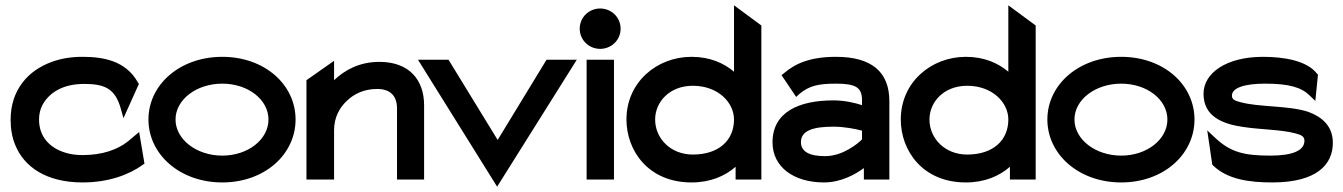

<svg xmlns="http://www.w3.org/2000/svg" viewBox="-20 -676 5056 723"><path d="M37 -131C70 -48 154 11 291 11C388 11 466 -18 517 -55L524 -60L504 -179L461 -143C423 -113 366 -92 291 -92C267 -92 244 -95 223 -102C167 -120 127 -161 127 -226C127 -245 131 -263 139 -279C163 -325 214 -360 297 -360C376 -360 413 -341 434 -270L445 -231L503 -360L499 -366C453 -449 365 -462 291 -462C248 -462 211 -456 175 -443C84 -410 20 -336 20 -225C20 -192 25 -160 37 -131Z M817 11C977 11 1093 -95 1093 -226C1093 -357 977 -462 817 -462C657 -462 539 -357 539 -226C539 -95 657 11 817 11ZM817 -361C914 -361 991 -301 991 -226C991 -151 914 -90 817 -90C720 -90 641 -151 641 -226C641 -301 720 -361 817 -361Z M1238 0V-186C1238 -234 1259 -272 1288 -298C1313 -322 1351 -341 1400 -341C1452 -341 1475 -313 1475 -267V0H1577V-280C1577 -374 1522 -443 1409 -443C1334 -443 1279 -413 1238 -374V-447L1134 -374V0Z M1852 27 2152 -451H2038L1854 -149L1669 -451H1554Z M2240 -492C2282 -492 2317 -525 2317 -568C2317 -611 2282 -644 2240 -644C2198 -644 2163 -611 2163 -568C2163 -525 2198 -492 2240 -492ZM2292 0V-451H2189V0Z M2584 11C2655 11 2710 -13 2750 -48V0H2847V-580L2744 -656V-406C2706 -438 2654 -462 2584 -462C2454 -462 2339 -367 2339 -226C2339 -109 2421 11 2584 11ZM2589 -353C2684 -353 2744 -290 2744 -226C2744 -148 2687 -94 2589 -94C2505 -94 2447 -155 2447 -226C2447 -291 2500 -353 2589 -353Z M3083 11C3147 11 3202 -20 3233 -43V0H3329V-295C3329 -407 3260 -462 3128 -462C3033 -462 2976 -438 2933 -401L2923 -393L2978 -311L2991 -323C3028 -353 3061 -361 3128 -361C3202 -361 3226 -347 3226 -299V-280C3202 -288 3162 -298 3118 -298C2990 -298 2889 -255 2889 -140C2889 -47 2969 11 3083 11ZM3118 -199C3161 -199 3204 -190 3226 -184V-151C3212 -137 3155 -88 3087 -88C3028 -88 2996 -105 2996 -141C2996 -185 3044 -199 3118 -199Z M3617 11C3688 11 3743 -13 3783 -48V0H3880V-580L3777 -656V-406C3739 -438 3687 -462 3617 -462C3487 -462 3372 -367 3372 -226C3372 -109 3454 11 3617 11ZM3622 -353C3717 -353 3777 -290 3777 -226C3777 -148 3720 -94 3622 -94C3538 -94 3480 -155 3480 -226C3480 -291 3533 -353 3622 -353Z M4202 11C4362 11 4478 -95 4478 -226C4478 -357 4362 -462 4202 -462C4042 -462 3924 -357 3924 -226C3924 -95 4042 11 4202 11ZM4202 -361C4299 -361 4376 -301 4376 -226C4376 -151 4299 -90 4202 -90C4105 -90 4026 -151 4026 -226C4026 -301 4105 -361 4202 -361Z M4661 -198C4725 -188 4806 -188 4857 -174C4881 -168 4892 -162 4892 -146C4892 -109 4847 -90 4764 -90C4664 -90 4614 -103 4557 -156L4526 -185L4545 -56L4549 -52C4603 0 4686 11 4771 11C4939 11 4999 -57 4999 -138C4999 -204 4955 -237 4906 -255C4833 -279 4722 -272 4652 -291C4628 -297 4619 -302 4619 -316C4619 -345 4666 -361 4743 -361C4835 -361 4880 -347 4911 -317L4933 -296L4943 -395L4939 -399C4901 -448 4814 -462 4736 -462C4598 -462 4512 -401 4512 -323C4512 -237 4584 -209 4661 -198Z"/></svg>

Font: Charger Pro
Style: BlkExt
Weight: 900
Designer: Jasper
Foundry: Cannot Into Space Fonts
Version: Version 1.09